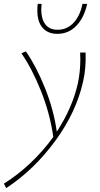

<svg xmlns="http://www.w3.org/2000/svg" viewBox="-72 -678 515 987"><path d="M355 -258Q320 -101 211.5 47Q103 195 -40 289L-52 266Q20 221 85 159.5Q150 98 202 26Q185 -94 139 -209.5Q93 -325 38 -404L61 -414Q115 -336 159.5 -225Q204 -114 220 -1Q300 -124 328 -248Q341 -309 341 -374Q341 -397 340 -408H368Q371 -327 355 -258ZM120 -623Q120 -646 122 -658H142Q140 -638 140 -629Q140 -581 161 -553Q182 -525 224 -525Q272 -525 305.5 -560Q339 -595 352 -658H376Q361 -588 321 -546Q281 -504 223 -504Q174 -504 147 -535Q120 -566 120 -623Z"/></svg>

Font: Ysabeau Extralight
Style: Italic
Weight: 200
Italic angle: -12°
Designer: Christian Thalmann (Catharsis Fonts)
Version: Version 0.003